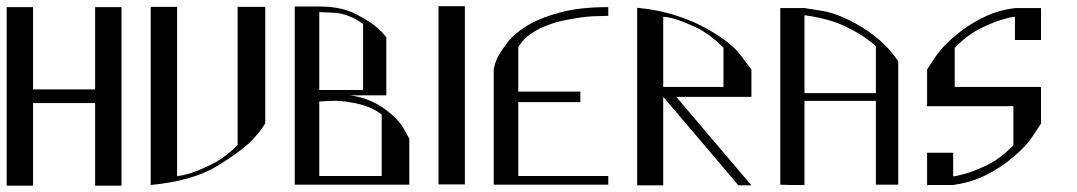

<svg xmlns="http://www.w3.org/2000/svg" viewBox="-20 -582 3389 604"><path d="M84 -559.6H1V-300.8V-273.4V-257.8V2H84V-26.4V-257.8H279.3V-26.4V2H299.8H362.3V-257.8V-273.4V-285.2V-559.6H279.3V-532.2V-300.8H84V-532.2Z M454.1 0C542 -8.5 611.7 -28.3 663.1 -59.6C715.2 -91.5 753.3 -120.1 777.3 -145.5C790.4 -159.8 799.8 -171.5 805.7 -180.7L814.5 -194.3V-533.2V-560.5H727.5V-533.2V-126C698.9 -97.3 669.9 -76.2 640.6 -62.5C612 -48.8 588.2 -39.4 569.3 -34.2C559.6 -31.6 551.8 -29.9 545.9 -29.3L537.1 -27.3V-126V-533.2V-560.5H454.1Z M1122.1 -298.8H984.4V-282.2V-262.7L1018.6 -264.6C1041.3 -266 1066.7 -263.7 1094.7 -257.8C1109.7 -255.2 1124.7 -251 1139.6 -245.1C1154.6 -239.3 1168.3 -231.4 1180.7 -221.7V-28.3H984.4V-1H1041H1267.6V-145.5L1251 -175.8C1239.9 -196 1221 -216.1 1194.3 -236.3C1180.7 -246.7 1164.4 -256.2 1145.5 -264.6C1126.6 -273.1 1104.8 -279 1080.1 -282.2H1195.3V-464.8L1188.5 -472.7C1184.6 -477.9 1178.4 -484.4 1169.9 -492.2C1154.3 -506.5 1131.2 -521.5 1100.6 -537.1C1070 -553.4 1031.2 -561.5 984.4 -561.5H907.2V-1H984.4V-543.9L1029.3 -542C1059.9 -540.7 1090.8 -529 1122.1 -506.8Z M1442.4 -562.5H1359.4V-503.9V-430.7V-373V-297.9V-172.9V-2H1398.4H1442.4V-109.4V-202.1V-365.2Z M1893.6 -549.8V-559.6C1835.6 -559.6 1786.5 -554.4 1746.1 -543.9C1705.7 -533.5 1671.9 -520.5 1644.5 -504.9C1612.6 -486 1588.9 -465.8 1573.2 -444.3C1557.6 -423.5 1546.9 -405.9 1541 -391.6C1537.8 -383.8 1535.8 -377.3 1535.2 -372.1L1533.2 -365.2V-1H1615.2H1893.6V-28.3H1610.4V-260.7H1805.7V-293.9H1610.4V-433.6C1618.2 -446.6 1627.9 -458 1639.6 -467.8C1652 -477.5 1665.4 -486 1679.7 -493.2C1695.3 -500.3 1711.6 -506.5 1728.5 -511.7C1746.1 -516.3 1763 -519.9 1779.3 -522.5C1809.9 -528.3 1836.6 -531.2 1859.4 -531.2L1893.6 -532.2Z M2343.8 -363.3 2311.5 -406.2C2290.7 -434.9 2254.9 -463.2 2204.1 -491.2C2177.4 -506.8 2145.8 -520.5 2109.4 -532.2C2072.9 -544.6 2031.2 -553.1 1984.4 -557.6V-288.1H2066.4V-431.6V-529.3L2075.2 -528.3C2081.1 -527.7 2089.2 -526 2099.6 -523.4C2117.8 -518.2 2141.6 -508.8 2170.9 -495.1C2199.5 -481.4 2227.9 -460.3 2255.9 -431.6V-308.6H2066.4H1984.4V1H2002.9H2066.4V-26.4V-277.3C2171.9 -153.6 2250.7 -60.9 2302.7 1H2343.8C2238.9 -122.7 2160.2 -215.5 2107.4 -277.3H2255.9H2343.8Z M2434.6 -1C2444.3 -1 2456.4 -0.7 2470.7 0H2510.7V-89.8V-175.8V-338.9V-534.2C2562.2 -527 2604.2 -515.6 2636.7 -500C2669.3 -484.4 2693.4 -470.4 2709 -458C2718.1 -451.5 2724.6 -446.3 2728.5 -442.4L2735.4 -435.5V-289.1H2495.1V-264.6H2735.4V-1H2805.7V-67.4V-217.8V-307.6V-389.6C2786.1 -417.6 2765 -441.1 2742.2 -460C2719.4 -478.8 2696.6 -494.5 2673.8 -506.8C2631.5 -530.3 2593.8 -544.3 2560.5 -548.8L2510.7 -556.6H2434.6V-278.3Z M3254.9 -556.6H3172.9C3140.3 -552.7 3110.7 -544.6 3084 -532.2C3057.3 -519.9 3033.5 -506.2 3012.7 -491.2C2973.6 -462.6 2944.3 -434.2 2924.8 -406.2L2896.5 -363.3V-279.3V-277.3V-268.6V-248H2978.5H3016.6H3168V-125C3140 -96.4 3111.7 -75.2 3083 -61.5C3053.7 -47.9 3029.9 -38.7 3011.7 -34.2C3001.3 -31.6 2993.2 -29.6 2987.3 -28.3L2978.5 -27.3V-101.6H2896.5V0H2916H2978.5C3011.1 -4.6 3040.7 -12.7 3067.4 -24.4C3094.1 -36.8 3117.8 -50.5 3138.7 -65.4C3177.7 -94.1 3207 -122.4 3226.6 -150.4L3254.9 -193.4V-277.3V-279.3V-288.1V-308.6H3172.9H3135.7H2983.4V-431.6C3011.4 -460.3 3040 -481.4 3069.3 -495.1C3098 -508.8 3121.7 -517.9 3140.6 -522.5C3150.4 -525.7 3158.2 -527.7 3164.1 -528.3L3172.9 -529.3V-456.1H3254.9Z"/></svg>

Font: Cully Mac
Style: Regular
Weight: 400
Designer: Arif Nurcahyadi
Version: Version 1.0